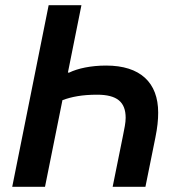

<svg xmlns="http://www.w3.org/2000/svg" viewBox="-20 -718 687 738"><path d="M27 0H153L220 -333C255 -346 296 -354 353 -354C430 -354 463 -326 463 -265C463 -246 458 -223 453 -198L413 0H539L577 -188C585 -227 588 -257 588 -285C588 -401 519 -466 388 -466C329 -466 279 -455 246 -439H241L293 -698H167Z"/></svg>

Font: Braiins Sans SemiBold
Style: Italic
Weight: 600
Italic angle: -11.31°
Designer: Mike Abbink, Paul van der Laan, Pieter van Rosmalen, Jiri Chlebus, Lubos Buracinsky
Foundry: Bold Monday, Sudetype
Version: Version 1.000;hotconv 1.0.109;makeotfexe 2.5.65596